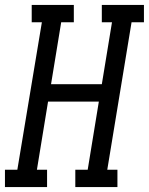

<svg xmlns="http://www.w3.org/2000/svg" viewBox="-46 -755 601 775"><path d="M-26 0V-70H24L123 -665H82V-735H252V-665H201L160 -415H365L406 -665H365V-735H535V-665H485L387 -70H428V0H258V-70H308L353 -345H148L103 -70H144V0Z"/></svg>

Font: Iosevka Slab
Style: Italic
Weight: 400
Italic angle: -9°
Monospace: yes
Designer: Belleve Invis
Foundry: Belleve Invis
Version: Version 11.1.0; ttfautohint (v1.8.3)